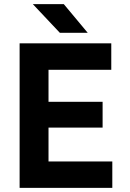

<svg xmlns="http://www.w3.org/2000/svg" viewBox="-20 -910 629 930"><path d="M75 -700H519V-572H215V-417H477V-292H215V-128H524V0H75ZM139 -890H289L405 -751H270Z"/></svg>

Font: Oak Sans
Style: Bold
Weight: 700
Designer: Erik Kennedy, Walven
Foundry: Erik Kennedy, Walven
Version: Version 1.000